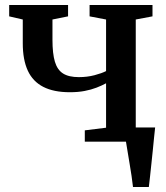

<svg xmlns="http://www.w3.org/2000/svg" viewBox="-20 -563 659 763"><path d="M508.5 180Q506.5 160.5 502.8 136Q499 111.5 494.8 86Q490.5 60.5 486.8 37.8Q483 15 480.5 -0.5L442 -56.5H596.5Q594.5 -38 592 -14Q589.5 10 587 36.5Q584.5 63 581.5 89.2Q578.5 115.5 576.2 139Q574 162.5 571.5 180ZM317 0V-45L401.5 -55.5V-232Q385 -223 363.8 -214.8Q342.5 -206.5 316.2 -201.5Q290 -196.5 257.5 -196.5Q193.5 -196.5 152 -217.8Q110.5 -239 90.5 -282.2Q70.5 -325.5 70.5 -391V-485.5L16.5 -498V-543H250.5V-498L188.5 -485.5V-404.5Q188.5 -350 198.2 -317.5Q208 -285 230.8 -270.8Q253.5 -256.5 293.5 -256.5Q326.5 -256.5 355.8 -264.2Q385 -272 401.5 -280.5V-485.5L336 -498V-543H586V-498L519.5 -485.5V-55.5L587.5 -45V0Z"/></svg>

Font: Merriweather 48pt SemiBold
Style: Regular
Weight: 600
Version: Version 2.100